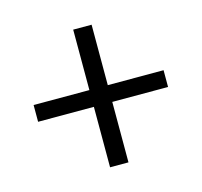

<svg xmlns="http://www.w3.org/2000/svg" viewBox="-80 -705 709 675"><g transform="rotate(-15 274.5 -367.5)"><path d="M241 -117H308V-337H511V-398H308V-618H241V-398H38V-337H241Z"/></g></svg>

Font: Noto Sans CJK JP DemiLight
Style: Regular
Weight: 350
Designer: Ryoko NISHIZUKA (kana & ideographs); Paul D. Hunt (Latin, Greek & Cyrillic); Wenlong ZHANG (bopomofo); Sandoll Communica
Foundry: Adobe Systems Incorporated
Version: Version 1.004;PS 1.004;hotconv 1.0.82;makeotf.lib2.5.63406